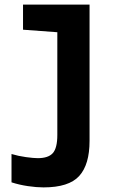

<svg xmlns="http://www.w3.org/2000/svg" viewBox="-20 -569 540 834"><path d="M369 43V-549H80V-440L229 -429V17Q229 74 209.5 96Q190 118 144 118Q126 118 93 113.5Q60 109 30 100V223Q64 234 101.5 239.5Q139 245 169 245Q279 245 324 195.5Q369 146 369 43Z"/></svg>

Font: Noto Sans Mono UI Condensed ExtraBold
Style: Regular
Weight: 800
Width: 3
Designer: Monotype Design team
Foundry: Monotype Imaging Inc.
Version: 1.000